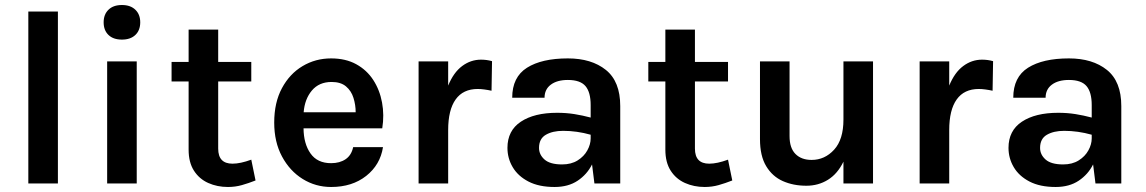

<svg xmlns="http://www.w3.org/2000/svg" viewBox="-20 -732 4574 766"><path d="M93 0V-686H211V0Z M466.5 -574Q432 -574 412.8 -592.5Q393.5 -611 393.5 -643Q393.5 -674.5 412.8 -693.2Q432 -712 466.5 -712Q500.5 -712 520 -693.2Q539.5 -674.5 539.5 -643Q539.5 -611 520 -592.5Q500.5 -574 466.5 -574ZM407.5 0V-487H525.5V0Z M889.5 14Q846.5 14 810.8 -2Q775 -18 753.8 -51Q732.5 -84 732.5 -135V-407H664.5V-485H732.5V-614H850.5V-485H982.5V-407H850.5V-139Q850.5 -79 907.5 -79Q939 -79 982.5 -95L999.5 -12Q971.5 -1 945 6.5Q918.5 14 889.5 14Z M1301 14Q1239 14 1187.5 -18Q1136 -50 1105 -107.8Q1074 -165.5 1074 -243Q1074 -323 1104.8 -380.2Q1135.5 -437.5 1187 -468.2Q1238.5 -499 1301 -499Q1359 -499 1401.2 -475.8Q1443.5 -452.5 1469.2 -412.8Q1495 -373 1504.2 -323Q1513.5 -273 1505 -220H1191Q1191.5 -158.5 1218.8 -119.8Q1246 -81 1301 -81Q1335.5 -81 1358.8 -96.8Q1382 -112.5 1389 -145H1508Q1497 -74.5 1441 -30.2Q1385 14 1301 14ZM1303 -405Q1253 -405 1224.2 -370.8Q1195.5 -336.5 1191.5 -284H1399Q1399 -313.5 1390.2 -341.5Q1381.5 -369.5 1360.5 -387.2Q1339.5 -405 1303 -405Z M1650 0V-487H1768V-390.5Q1789.5 -443 1823.8 -468.5Q1858 -494 1899 -494Q1922 -494 1943 -488L1941 -370Q1927.5 -373 1912.8 -375Q1898 -377 1886 -377Q1827.5 -377 1797.8 -335.2Q1768 -293.5 1768 -213V0Z M2192.5 14Q2130 14 2088.2 -7.8Q2046.5 -29.5 2025.5 -65Q2004.5 -100.5 2004.5 -142Q2004.5 -211 2058 -246.5Q2111.5 -282 2202.5 -282Q2239 -282 2271.8 -276.8Q2304.5 -271.5 2336.5 -263V-313Q2336.5 -364 2315.8 -388.5Q2295 -413 2245.5 -413Q2202.5 -413 2177.5 -394.2Q2152.5 -375.5 2152.5 -342H2023.5Q2023.5 -424.5 2082.5 -461.8Q2141.5 -499 2245.5 -499Q2340 -499 2397.2 -453Q2454.5 -407 2454.5 -309V0H2351.5L2342 -76Q2322 -36 2284.5 -11Q2247 14 2192.5 14ZM2130.5 -142Q2130.5 -115 2152.5 -95.5Q2174.5 -76 2222.5 -76Q2259 -76 2284.5 -92Q2310 -108 2323.2 -132Q2336.5 -156 2336.5 -180V-194.5Q2281.5 -210 2226.5 -210Q2184.5 -210 2157.5 -194.2Q2130.5 -178.5 2130.5 -142Z M2791.5 14Q2748.5 14 2712.8 -2Q2677 -18 2655.8 -51Q2634.5 -84 2634.5 -135V-407H2566.5V-485H2634.5V-614H2752.5V-485H2884.5V-407H2752.5V-139Q2752.5 -79 2809.5 -79Q2841 -79 2884.5 -95L2901.5 -12Q2873.5 -1 2847 6.5Q2820.5 14 2791.5 14Z M3012 -487H3130V-189Q3130 -141.5 3153.5 -117.8Q3177 -94 3218 -94Q3270.5 -94 3307.8 -134.8Q3345 -175.5 3345 -255V-487H3463V0H3345V-87Q3321.5 -38.5 3283.2 -14.8Q3245 9 3197 9Q3145 9 3103.2 -9.5Q3061.5 -28 3036.8 -69Q3012 -110 3012 -177Z M3649 0V-487H3767V-390.5Q3788.5 -443 3822.8 -468.5Q3857 -494 3898 -494Q3921 -494 3942 -488L3940 -370Q3926.5 -373 3911.8 -375Q3897 -377 3885 -377Q3826.5 -377 3796.8 -335.2Q3767 -293.5 3767 -213V0Z M4191.5 14Q4129 14 4087.2 -7.8Q4045.5 -29.5 4024.5 -65Q4003.5 -100.5 4003.5 -142Q4003.5 -211 4057 -246.5Q4110.5 -282 4201.5 -282Q4238 -282 4270.8 -276.8Q4303.5 -271.5 4335.5 -263V-313Q4335.5 -364 4314.8 -388.5Q4294 -413 4244.5 -413Q4201.5 -413 4176.5 -394.2Q4151.5 -375.5 4151.5 -342H4022.5Q4022.5 -424.5 4081.5 -461.8Q4140.5 -499 4244.5 -499Q4339 -499 4396.2 -453Q4453.5 -407 4453.5 -309V0H4350.5L4341 -76Q4321 -36 4283.5 -11Q4246 14 4191.5 14ZM4129.5 -142Q4129.5 -115 4151.5 -95.5Q4173.5 -76 4221.5 -76Q4258 -76 4283.5 -92Q4309 -108 4322.2 -132Q4335.5 -156 4335.5 -180V-194.5Q4280.5 -210 4225.5 -210Q4183.5 -210 4156.5 -194.2Q4129.5 -178.5 4129.5 -142Z"/></svg>

Font: Karla
Style: Bold
Weight: 700
Designer: Jonathan Pinhorn
Version: Version 2.004; ttfautohint (v1.8.4.7-5d5b);gftools[0.9.33]